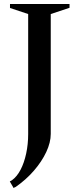

<svg xmlns="http://www.w3.org/2000/svg" viewBox="-20 -720 371 961"><path d="M48 221 29 188Q32 186 35 185Q38 184 40 182Q65 164 83 129.5Q101 95 111 48.5Q121 2 121 -49V-665L135 -645L30 -680V-700H328V-681L220 -645L234 -665V-50Q234 -7 211.5 41Q189 89 149.5 134.5Q110 180 58 216Q56 217 53 218Q50 219 48 221Z"/></svg>

Font: Wittgenstein Medium
Style: Regular
Weight: 500
Designer: Jörg Drees
Foundry: Jörg Drees
Version: Version 1.500